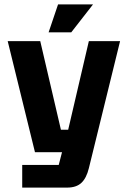

<svg xmlns="http://www.w3.org/2000/svg" viewBox="-20 -721 577 873"><path d="M81 29H247L262 -29H139L15 -534H163L257 -131H290L384 -534H526L384 44Q373 89 350 110.5Q327 132 285 132H81ZM244 -701H403L304 -574H201Z"/></svg>

Font: Mozilla Headline BETA
Style: Bold
Weight: 700
Designer: Studio DRAMA
Foundry: Studio DRAMA
Version: Version 0.100